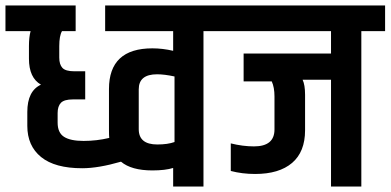

<svg xmlns="http://www.w3.org/2000/svg" viewBox="-54 -683 1430 703"><path d="M52 -514Q52 -547 58 -569H-34V-663H223V-569H173Q163 -552 163 -514V-472Q163 -447 174.5 -434.5Q186 -422 218 -422H258V-319H213Q181 -319 169 -306.5Q157 -294 157 -269V-234Q157 -197 180.5 -182Q204 -167 252 -167Q300 -167 346 -178Q345 -187 345 -207V-357Q345 -506 504 -506Q541 -506 580 -497V-569H331V-663H779V-569H691V0H580V-68Q551 -59 504 -59Q427 -59 389 -91Q306 -67 247 -67Q147 -67 96.5 -108Q46 -149 46 -222V-273Q46 -350 96 -373Q52 -398 52 -468ZM521 -411Q454 -411 454 -356V-210Q454 -154 522 -154Q560 -154 585 -163V-403Q548 -411 521 -411Z M951 -330Q951 -363 941 -385H838V-487H1158V-569H711V-663H1356V-569H1269V0H1158V-391H1054Q1063 -372 1063 -336V-206Q1063 -127 1015.5 -86.5Q968 -46 880 -46Q833 -46 791 -57V-158Q835 -147 876 -147Q951 -147 951 -209Z"/></svg>

Font: Khand Semibold
Style: Regular
Weight: 600
Designer: Devanagari: Sanchit Sawaria, Jyotish Sonowal; Latin: Satya Rajpurohit
Foundry: Indian Type Foundry
Version: Version 1.100;PS 1.0;hotconv 1.0.78;makeotf.lib2.5.61930; tt